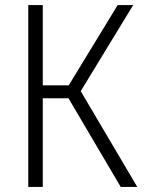

<svg xmlns="http://www.w3.org/2000/svg" viewBox="-20 -734 566 754"><path d="M91 0H148V-348H249L454 0H519L297 -376L503 -714H442L250 -399H148V-714H91Z"/></svg>

Font: Noto Sans SemiCondensed Light
Style: Regular
Weight: 300
Width: 4
Designer: Monotype Design Team
Foundry: Monotype Imaging Inc.
Version: Version 2.013